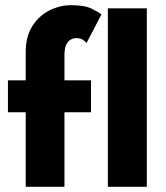

<svg xmlns="http://www.w3.org/2000/svg" viewBox="-20 -720 638 740"><path d="M10.6 -410.5H79.1V-519.2Q79.1 -579.2 104.6 -619.3Q130.1 -659.4 170.2 -679.7Q210.4 -700 253.9 -700Q307.5 -700 335.6 -685.6Q363.7 -671.2 370.9 -664.2L313.6 -554.4Q310.9 -558 300.9 -565.5Q290.8 -573.1 274.4 -573.1Q263.4 -573.1 252.9 -567.6Q242.4 -562.2 235.4 -547.8Q228.4 -533.4 228.4 -505.9V-410.5H330.7V-287.2H228.4V0H79.1V-287.2H10.6ZM545.9 0H395.7V-688H545.9Z"/></svg>

Font: League Spartan Extralight
Style: Regular
Weight: 200
Foundry: The League of Moveable Type
Version: Version 2.300; ttfautohint (v1.8.3)